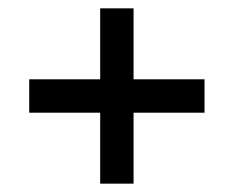

<svg xmlns="http://www.w3.org/2000/svg" viewBox="-20 -530 560 460"><path d="M220 -90V-260H50V-340H220V-510H300V-340H470V-260H300V-90Z"/></svg>

Font: Rowdies Light
Style: Regular
Weight: 300
Designer: Jaikishan Patel
Version: Version 1.000; ttfautohint (v1.8.3)